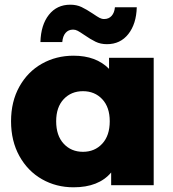

<svg xmlns="http://www.w3.org/2000/svg" viewBox="-20 -788 735 817"><path d="M634 -542V0H453V-54Q400 9 293 9Q219 9 158.5 -25.5Q98 -60 62.5 -124Q27 -188 27 -272Q27 -356 62.5 -419.5Q98 -483 158.5 -517Q219 -551 293 -551Q389 -551 444 -495V-542ZM447 -272Q447 -332 415 -366Q383 -400 333 -400Q283 -400 251 -366Q219 -332 219 -272Q219 -211 251 -176.5Q283 -142 333 -142Q383 -142 415 -176.5Q447 -211 447 -272ZM339 -639Q320 -652 310.5 -657Q301 -662 291 -662Q271 -662 259 -648Q247 -634 245 -609H152Q154 -682 188 -725Q222 -768 279 -768Q306 -768 327 -758Q348 -748 375 -730Q394 -717 403.5 -712Q413 -707 423 -707Q443 -707 455 -720.5Q467 -734 469 -757H562Q560 -686 526 -643Q492 -600 435 -600Q408 -600 386.5 -610.5Q365 -621 339 -639Z"/></svg>

Font: Montserrat Alternates ExtraBold
Style: Regular
Weight: 800
Designer: Julieta Ulanovsky
Foundry: Julieta Ulanovsky
Version: Version 7.200